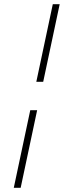

<svg xmlns="http://www.w3.org/2000/svg" viewBox="-20 -795 306 920"><path d="M233 -775 154 -403H187L266 -775ZM46 105H79L158 -267H125Z"/></svg>

Font: LT Wave Text Thin Italic
Style: Regular
Weight: 100
Designer: Daniel Lyons
Version: Version 2.5 (Glyphs App)